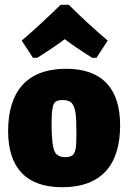

<svg xmlns="http://www.w3.org/2000/svg" viewBox="-20 -772 537 804"><path d="M240 12C408 12 483 -85 483 -247C483 -398 411 -484 257 -484C89 -484 14 -385 14 -223C14 -73 87 12 240 12ZM118 -530H136C187 -562 225 -588 251 -608C277 -588 315 -562 366 -530H384L431 -602C369 -655 315 -705 268 -752H234C171 -691 117 -641 71 -602ZM196 -257C196 -284 197 -305 200 -318C204 -346 216 -353 243 -353C259 -353 271 -349 279 -342C287 -334 293 -320 296 -301C299 -281 300 -251 300 -211C300 -184 299 -163 297 -150C294 -136 290 -127 284 -122C277 -117 267 -114 254 -114C237 -114 225 -118 217 -126C209 -133 204 -147 201 -167C198 -186 196 -216 196 -257Z"/></svg>

Font: Luna Sans Black
Style: Regular
Weight: 900
Designer: Juan Pablo del Peral
Foundry: Huerta Tipografica
Version: Version 2.001; ttfautohint (v1.5)